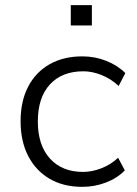

<svg xmlns="http://www.w3.org/2000/svg" viewBox="-20 -718 532 746"><path d="M300 8Q226 8 172.5 -23.5Q119 -55 89.5 -112Q60 -169 60 -247Q60 -325 89.5 -381.5Q119 -438 173 -468.5Q227 -499 300 -499Q349 -499 393 -481.5Q437 -464 467 -434L441 -384Q411 -412 374.5 -426.5Q338 -441 304 -441Q221 -441 174 -390Q127 -339 127 -246Q127 -154 174 -102Q221 -50 303 -50Q337 -50 373.5 -64Q410 -78 439 -105L465 -56Q436 -26 392 -9Q348 8 300 8ZM255 -619V-698H337V-619Z"/></svg>

Font: Nunito Sans 9pt Light
Style: Regular
Weight: 300
Version: Version 3.101;gftools[0.9.27]